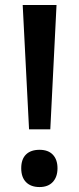

<svg xmlns="http://www.w3.org/2000/svg" viewBox="-20 -734 316 768"><path d="M181.2 -216.8H96.2L70.8 -713.9H206.1ZM64.9 -61Q64.9 -97.2 84 -116Q103 -134.8 138.2 -134.8Q172.9 -134.8 191.4 -115.2Q210 -95.7 210 -61Q210 -26.4 191.2 -6.1Q172.4 14.2 138.2 14.2Q103.5 14.2 84.2 -5.4Q64.9 -24.9 64.9 -61Z"/></svg>

Font: f2_56222          
Style: Regular
Weight: 600
Foundry: Ascender Corporation
Version: Version 1.10